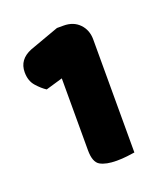

<svg xmlns="http://www.w3.org/2000/svg" viewBox="-76 -675 373 439"><g transform="rotate(-20 111.0 -455.0)"><path d="M180 -293Q174 -292 161.5 -290.5Q149 -289 136 -289Q110 -289 96 -297Q82 -305 82 -334V-509L41 -497Q30 -504 18.5 -517Q7 -530 7 -551Q7 -582 39 -595L111 -621H127Q151 -621 165.5 -606Q180 -591 180 -568Z"/></g></svg>

Font: Baloo Bhaijaan
Style: Regular
Weight: 400
Designer: Devika Bhansali and Ek Type
Foundry: Ek Type
Version: Version 1.443;PS 1.000;hotconv 16.6.51;makeotf.lib2.5.65220;